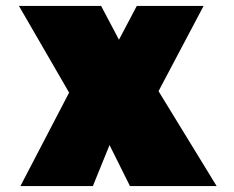

<svg xmlns="http://www.w3.org/2000/svg" viewBox="-20 -627 787 647"><path d="M380.9 -493.2 440.9 -606.9H666L514.2 -319.8L710 0H418L349.1 -138.2L293 0H48.8L212.9 -314.9L43.9 -606.9H320.8Z"/></svg>

Font: Fz Rammetto One
Style: Regular
Weight: 400
Designer: Vernon Adams
Foundry: Vernon Adams
Version: Vit hóa bi c Thuy @ FontZin.Com